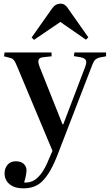

<svg xmlns="http://www.w3.org/2000/svg" viewBox="-20 -800 600 1050"><path d="M108 230Q60 230 32.5 207.5Q5 185 5 147Q5 121 21 101.5Q37 82 67 82Q94 82 109 95.5Q124 109 125 129Q125 139 122.5 155Q120 171 112 198Q135 200 157 191Q179 182 202.5 153Q226 124 250 64L267 25L76 -431Q64 -461 56 -471Q48 -481 33 -484L2 -492L5 -513H262V-492L216 -487Q197 -485 191.5 -474Q186 -463 196 -436L322 -120H326L445 -432Q456 -460 449 -471.5Q442 -483 420 -487L384 -493L387 -513H560V-492L527 -486Q510 -482 500.5 -473Q491 -464 480 -433L300 33Q278 92 256 130.5Q234 169 212 190.5Q190 212 164.5 221Q139 230 108 230ZM166 -582 153 -595 265 -754Q275 -768 286.5 -774Q298 -780 310 -780Q319 -780 326 -777.5Q333 -775 340.5 -768Q348 -761 356 -748L463 -596L450 -583L310 -680Z"/></svg>

Font: Literata 60pt Medium
Style: Regular
Weight: 500
Designer: Latin by Veronika Burian and Jose Scaglione. Greek by Irene Vlachou. Cyrillic by Vera Evstafieva.
Foundry: TypeTogether
Version: Version 3.103;gftools[0.9.29]